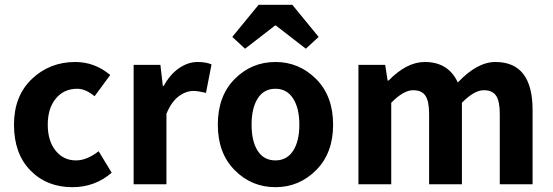

<svg xmlns="http://www.w3.org/2000/svg" viewBox="-20 -764 2291 796"><path d="M280 12Q174 12 106 -57.5Q38 -127 38 -247Q38 -366 112 -436.5Q186 -507 292 -507Q373 -507 437 -453L372 -365Q335 -396 300 -396Q245 -396 211.5 -355.5Q178 -315 178 -247Q178 -180 210.5 -139.5Q243 -99 295 -99Q340 -99 389 -137L443 -48Q374 12 280 12Z M534 0V-495H645L655 -408H659Q685 -456 722.5 -481.5Q760 -507 799 -507Q834 -507 857 -497L834 -379Q800 -387 782 -387Q750 -387 720 -364Q690 -341 670 -292V0Z M996 -562 943 -611 1052 -744H1192L1301 -611L1248 -562L1124 -658H1120ZM1122 12Q1023 12 953 -58.5Q883 -129 883 -247Q883 -366 953 -436.5Q1023 -507 1122 -507Q1220 -507 1290.5 -436.5Q1361 -366 1361 -247Q1361 -129 1290.5 -58.5Q1220 12 1122 12ZM1122 -99Q1169 -99 1195 -138.5Q1221 -178 1221 -247Q1221 -316 1195 -356Q1169 -396 1122 -396Q1074 -396 1048.5 -356Q1023 -316 1023 -247Q1023 -178 1048.5 -138.5Q1074 -99 1122 -99Z M1466 0V-495H1577L1587 -430H1591Q1666 -507 1741 -507Q1839 -507 1878 -422Q1958 -507 2034 -507Q2188 -507 2188 -308V0H2052V-291Q2052 -345 2036.5 -367.5Q2021 -390 1986 -390Q1946 -390 1895 -338V0H1759V-291Q1759 -345 1743.5 -367.5Q1728 -390 1693 -390Q1653 -390 1602 -338V0Z"/></svg>

Font: Assistant
Style: Bold
Weight: 700
Designer: Hebrew By Ben Nathan, Latin by Paul Hunt
Version: Version 2.001;PS 002.001;hotconv 1.0.88;makeotf.lib2.5.64775